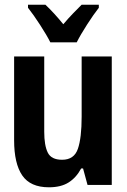

<svg xmlns="http://www.w3.org/2000/svg" viewBox="-20 -786 540 816"><path d="M306 -606Q322 -638 350 -681.5Q378 -725 400 -753V-766H327Q308 -747 290 -728.5Q272 -710 249 -683Q210 -731 173 -766H99V-753Q122 -724 150.5 -680Q179 -636 194 -606ZM325 -70H333L352 0H455V-546H327V-290Q327 -200 311 -153.5Q295 -107 244 -107Q198 -107 183 -137.5Q168 -168 168 -226V-546H40V-190Q40 -91 74.5 -40.5Q109 10 188 10Q239 10 271.5 -10.5Q304 -31 325 -70Z"/></svg>

Font: Noto Sans Mono UI Condensed
Style: Bold
Weight: 700
Width: 3
Designer: Monotype Design team
Foundry: Monotype Imaging Inc.
Version: 1.000